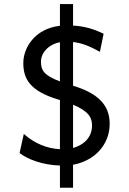

<svg xmlns="http://www.w3.org/2000/svg" viewBox="-20 -801 626 929"><path d="M481.4 -637.7C431.2 -661.6 387.7 -674.3 333.5 -677.2V-781.2H270V-676.3C145 -661.6 92.8 -566.4 92.8 -496.6C92.8 -419.9 123.5 -360.8 263.7 -318.8C265.6 -317.9 267.6 -317.4 270 -316.9V-79.1C209 -82.5 149.4 -105 95.2 -152.8L74.7 -60.5C117.7 -27.3 189.5 -2.9 270 0V107.4H333.5V-3.9C433.6 -22 510.7 -97.2 510.7 -202.1C510.7 -297.4 447.8 -351.6 333.5 -386.2V-597.7C375.5 -592.8 412.6 -578.6 463.4 -550.3ZM425.3 -193.4C425.3 -136.7 385.3 -99.1 333.5 -85V-294.4C411.1 -261.7 425.3 -231 425.3 -193.4ZM178.2 -502.9C178.2 -545.4 214.4 -585.9 270 -596.7V-407.2C191.9 -436 178.2 -461.9 178.2 -502.9Z"/></svg>

Font: Andika
Style: Regular
Weight: 400
Designer: Victor Gaultney, Annie Olsen, Julie Remington, Don Collingsworth, Eric Hays
Foundry: SIL International
Version: Version 1.000